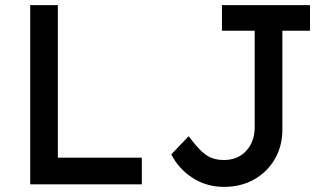

<svg xmlns="http://www.w3.org/2000/svg" viewBox="-20 -720 1281 750"><path d="M98 0V-700H206V-104H534V0ZM855 10Q787 10 732.5 -25Q678 -60 649 -117L717 -188Q746 -149 767.5 -129Q789 -109 809.5 -102Q830 -95 855 -95Q909 -95 942 -131Q975 -167 975 -223V-600H847V-700H1191V-600H1083V-213Q1083 -150 1054 -99.5Q1025 -49 973.5 -19.5Q922 10 855 10Z"/></svg>

Font: Readex Pro
Style: Regular
Weight: 400
Designer: Bonnie Shaver-Troup, Thomas Jockin
Foundry: Lexend
Version: Version 1.204; ttfautohint (v1.8.4.7-5d5b)